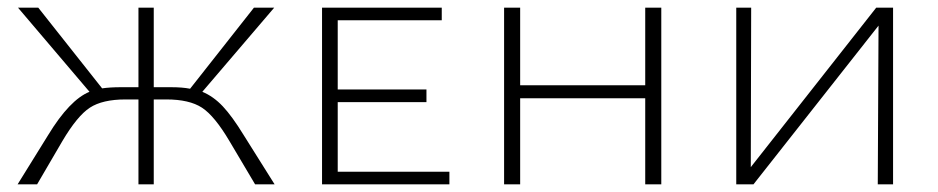

<svg xmlns="http://www.w3.org/2000/svg" viewBox="-20 -482 2452 502"><path d="M617 -129 698 0H647L580 -113Q541 -179 508 -200.5Q475 -222 415 -222H382V0H342V-222H308Q248 -222 215 -200.5Q182 -179 143 -113L77 0H26L106 -129Q162 -221 214 -242L27 -462H80L247 -251Q268 -254 296 -254H342V-462H382V-254H427Q457 -254 477 -250L644 -462H697L509 -242Q538 -230 562.5 -204Q587 -178 617 -129Z M863 -33H1155V0H822V-462H1135V-429H863V-248H1095V-215H863Z M1667 -462H1709V0H1667V-225H1340V0H1298V-462H1340V-259H1667Z M2315 -462V0H2275L2277 -415L1950 0H1905V-462H1944L1943 -45L2271 -462Z"/></svg>

Font: EauTestSC Light
Style: Regular
Weight: 300
Designer: Christian Thalmann (Catharsis Fonts)
Version: Version 0.001;PS 000.001;hotconv 1.0.88;makeotf.lib2.5.64775